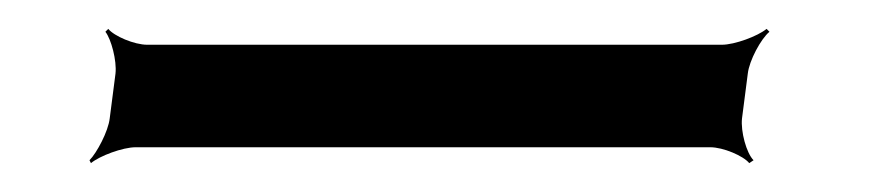

<svg xmlns="http://www.w3.org/2000/svg" viewBox="-20 39 620 133"><path d="M494 121 498 90C499 81 507 66 513 61L511 59C505 64 489 70 480 70H82C73 70 59 64 55 59L53 61C57 66 61 81 60 90L56 121C55 130 47 145 42 150L43 152C49 147 65 141 74 141H472C481 141 495 147 499 152L502 150C497 145 493 130 494 121Z"/></svg>

Font: Gamestation Storm Oblique 
Style: Italic
Weight: 400
Designer: Jonas Hecksher
Foundry: Jonas Hecksher, Playtypeª, e-types AS
Version: Version 1.003